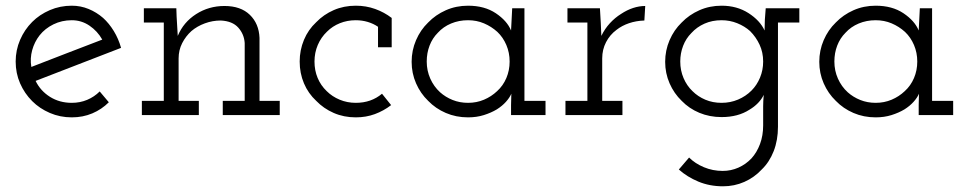

<svg xmlns="http://www.w3.org/2000/svg" viewBox="-20 -404 3401 674"><path d="M232 -333Q266 -333 294 -314Q322 -295 339 -265Q276 -241 214 -217Q152 -193 90 -169Q85 -199 93 -228Q101 -257 119 -280Q138 -304 167.5 -318.5Q197 -333 232 -333ZM362 -45 330 -83Q311 -64 286 -53.5Q261 -43 232 -43Q189 -43 155.5 -64Q122 -85 105 -120Q180 -149 255 -178Q330 -207 405 -236Q396 -268 379.5 -295Q363 -322 342 -341Q319 -361 291 -372.5Q263 -384 232 -384Q191 -384 155 -368.5Q119 -353 93 -327Q66 -300 50.5 -264Q35 -228 35 -188Q35 -147 50.5 -111.5Q66 -76 93 -49Q119 -23 155 -7.5Q191 8 232 8Q271 8 304 -6Q337 -20 362 -45Z M678 0V-50H607V-199Q607 -228 619.5 -252.5Q632 -277 652 -295Q672 -312 699 -322Q726 -332 755 -332Q796 -330 816.5 -307Q837 -284 839 -253V-50H762V0H962V-50H891V-271Q889 -321 857 -352Q825 -383 768 -383Q713 -383 668.5 -354.5Q624 -326 604 -278Q603 -297 602 -312Q601 -327 600 -346L599 -375H485V-325H555V-50H478V0Z M1353 -35 1321 -75Q1302 -59 1279 -51Q1256 -43 1229 -43Q1199 -43 1172.5 -54Q1146 -65 1127 -84Q1106 -104 1095 -130.5Q1084 -157 1084 -188Q1084 -219 1095.5 -246Q1107 -273 1128 -293Q1147 -312 1173 -322.5Q1199 -333 1229 -333Q1251 -333 1271 -327Q1291 -321 1307 -310V-238H1355V-341Q1329 -361 1297 -372.5Q1265 -384 1229 -384Q1187 -384 1151.5 -368.5Q1116 -353 1090 -326Q1062 -300 1047 -264Q1032 -228 1032 -188Q1032 -147 1047 -111.5Q1062 -76 1090 -50Q1116 -23 1151.5 -7.5Q1187 8 1229 8Q1265 8 1296 -3.5Q1327 -15 1353 -35Z M1895 0V-50H1821V-375H1778Q1777 -355 1776 -335.5Q1775 -316 1774 -297Q1760 -331 1720.5 -357.5Q1681 -384 1623 -384Q1581 -384 1545 -368Q1509 -352 1483 -325Q1456 -299 1440.5 -263Q1425 -227 1425 -187Q1425 -147 1440.5 -111.5Q1456 -76 1483 -50Q1509 -23 1545 -7.5Q1581 8 1623 8Q1653 8 1678.5 0Q1704 -8 1724 -20Q1743 -32 1756 -46.5Q1769 -61 1775 -75Q1775 -64 1774.5 -55Q1774 -46 1774 -35V0ZM1623 -333Q1653 -333 1679 -322Q1705 -311 1726 -292Q1746 -273 1757.5 -246Q1769 -219 1769 -188Q1769 -157 1757.5 -130Q1746 -103 1725 -84Q1705 -65 1679 -54Q1653 -43 1623 -43Q1594 -43 1569 -53Q1544 -63 1525 -80Q1503 -100 1490.5 -128Q1478 -156 1478 -188Q1478 -218 1488 -244Q1498 -270 1517 -289Q1536 -310 1563.5 -321.5Q1591 -333 1623 -333Z M2165 0V-50H2094V-199Q2094 -230 2107.5 -256Q2121 -282 2144 -299Q2163 -314 2188 -322.5Q2213 -331 2242 -332L2245 -383Q2224 -383 2202.5 -376Q2181 -369 2160 -355Q2139 -342 2121 -322.5Q2103 -303 2091 -278Q2090 -297 2090 -300Q2090 -303 2089 -323L2086 -375H1972V-325H2042V-50H1965V0Z M2363 191Q2392 217 2431.5 233.5Q2471 250 2518 250Q2558 250 2593 234.5Q2628 219 2654 191Q2681 165 2696 126.5Q2711 88 2711 41V-325H2786V-375H2668Q2666 -354 2665 -335.5Q2664 -317 2664 -297Q2648 -332 2607.5 -358Q2567 -384 2513 -384Q2471 -384 2435 -368Q2399 -352 2373 -325Q2346 -299 2330.5 -263Q2315 -227 2315 -187Q2315 -147 2330.5 -111.5Q2346 -76 2373 -50Q2399 -23 2435 -8Q2471 7 2513 7Q2542 7 2566.5 0.5Q2591 -6 2611 -19Q2628 -29 2641 -42.5Q2654 -56 2661 -71Q2660 -61 2659.5 -50Q2659 -39 2659 -31V36Q2659 72 2648 101.5Q2637 131 2618 152Q2598 173 2572 184.5Q2546 196 2517 196Q2482 196 2451 183Q2420 170 2399 149ZM2513 -333Q2542 -333 2568 -322.5Q2594 -312 2613 -295Q2634 -274 2646.5 -247Q2659 -220 2659 -188Q2659 -158 2648 -131.5Q2637 -105 2618 -86Q2598 -66 2571 -54.5Q2544 -43 2513 -43Q2482 -43 2456 -54Q2430 -65 2411 -84Q2391 -103 2379.5 -130Q2368 -157 2368 -188Q2368 -217 2378 -243Q2388 -269 2407 -288Q2426 -309 2453 -321Q2480 -333 2513 -333Z M3326 0V-50H3252V-375H3209Q3208 -355 3207 -335.5Q3206 -316 3205 -297Q3191 -331 3151.5 -357.5Q3112 -384 3054 -384Q3012 -384 2976 -368Q2940 -352 2914 -325Q2887 -299 2871.5 -263Q2856 -227 2856 -187Q2856 -147 2871.5 -111.5Q2887 -76 2914 -50Q2940 -23 2976 -7.5Q3012 8 3054 8Q3084 8 3109.5 0Q3135 -8 3155 -20Q3174 -32 3187 -46.5Q3200 -61 3206 -75Q3206 -64 3205.5 -55Q3205 -46 3205 -35V0ZM3054 -333Q3084 -333 3110 -322Q3136 -311 3157 -292Q3177 -273 3188.5 -246Q3200 -219 3200 -188Q3200 -157 3188.5 -130Q3177 -103 3156 -84Q3136 -65 3110 -54Q3084 -43 3054 -43Q3025 -43 3000 -53Q2975 -63 2956 -80Q2934 -100 2921.5 -128Q2909 -156 2909 -188Q2909 -218 2919 -244Q2929 -270 2948 -289Q2967 -310 2994.5 -321.5Q3022 -333 3054 -333Z"/></svg>

Font: Josefin Slab Thin Medium
Style: Regular
Weight: 500
Version: Version 2.000